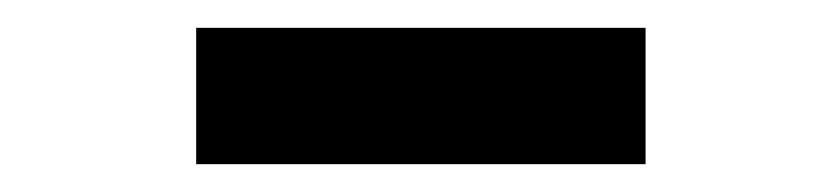

<svg xmlns="http://www.w3.org/2000/svg" viewBox="-20 -745 600 138"><path d="M121 -627V-725H444V-627Z"/></svg>

Font: Ubuntu Sans Mono
Style: Bold
Weight: 700
Monospace: yes
Designer: Dalton Maag Ltd
Foundry: Dalton Maag Ltd
Version: Version 1.006